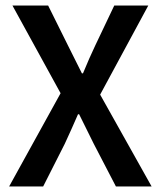

<svg xmlns="http://www.w3.org/2000/svg" viewBox="-20 -674 581 694"><path d="M13 0 199 -337 25 -654H154L226 -509Q238 -486 249.5 -462Q261 -438 276 -409H280Q292 -438 302.5 -462Q313 -486 324 -509L393 -654H516L342 -332L528 0H399L319 -154Q306 -180 293.5 -205.5Q281 -231 266 -261H262Q249 -231 237.5 -205.5Q226 -180 214 -154L136 0Z"/></svg>

Font: Giro Semibold
Style: Regular
Weight: 600
Designer: Paul D. Hunt
Foundry: Adobe Systems Incorporated
Version: Version 1.000;PS 1.0;hotconv 1.0.88;makeotf.lib2.5.647800